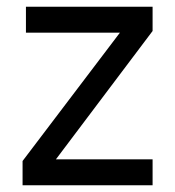

<svg xmlns="http://www.w3.org/2000/svg" viewBox="-20 -550 520 570"><path d="M47 -72 336 -453H57V-530H433V-458L146 -77H433V0H47Z"/></svg>

Font: Golos UI VF
Style: Regular
Weight: 400
Designer: A.Korolkova, Vitaly Kuzmin
Foundry: ParaType Ltd
Version: Version 2.000